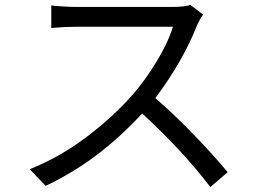

<svg xmlns="http://www.w3.org/2000/svg" viewBox="-20 -728 1040 775"><path d="M829 27Q718 -119 554 -270Q374 -75 164 22L100 -45Q222 -94 328 -174Q434 -254 512 -342Q565 -402 611.5 -478.5Q658 -555 678 -620H288Q240 -620 187 -615V-706Q200 -704 233 -702Q266 -700 288 -700H674Q724 -700 749 -708L800 -669Q786 -650 775 -625Q719 -482 607 -332Q688 -262 768 -178.5Q848 -95 899 -33Z"/></svg>

Font: Source Han Sans & Saira Hybrid
Style: Regular
Weight: 400
Designer: Ryoko NISHIZUKA 西塚涼子 (kana & ideographs); Paul D. Hunt (Latin, Greek & Cyrillic); Wenlong ZHANG 张文龙 (bopomofo); Sandoll 
Foundry: Adobe Systems Incorporated
Version: Version 1.00;August 2, 2021;FontCreator 13.0.0.2675 64-bit